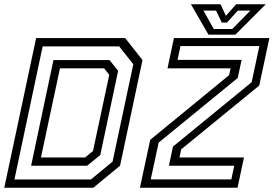

<svg xmlns="http://www.w3.org/2000/svg" viewBox="-32 -878 1280 898"><path d="M-12 0 137 -700H553.5L634.5 -597L529.5 -103L404.5 0ZM159.5 -141.5H366L403 -172L479 -528L455 -558.5H248.5ZM35.5 -38.5H393L494.5 -122L591.5 -577.5L525.5 -661H167.5ZM113.5 -103 218 -597H480.5L520.5 -546.5L437 -153L375.5 -103ZM673 -39H1050L1063.5 -103H758L777 -192.5L1145 -493.5L1181 -662.5H812L798.5 -598H1098L1080 -513.5L710 -211ZM622.5 0 670.5 -224 1039.5 -526.5 1046.5 -558.5H751.5L781.5 -700H1228L1180.5 -478L815.5 -179.5L807.5 -141.5H1109L1079 0ZM943 -716 861 -858H999.5L1024.5 -804L1072.5 -858H1211L1069 -716ZM967.5 -742.5H1054.5L1139 -828.5H1080.5L1029.5 -772.5H1005.5L978.5 -828.5H919.5Z"/></svg>

Font: Tourney
Style: Italic
Weight: 400
Italic angle: -12°
Version: Version 1.015